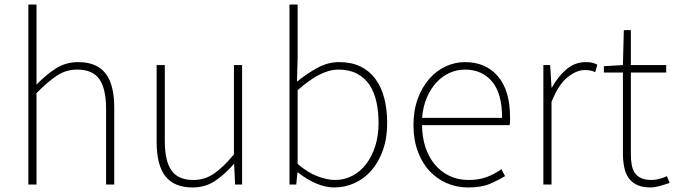

<svg xmlns="http://www.w3.org/2000/svg" viewBox="-20 -814 2985 847"><path d="M105 -794H141V-441Q183 -484 226.5 -512Q270 -540 325 -540Q406 -540 445 -491Q484 -442 484 -339V0H448V-334Q448 -422 418.5 -464.5Q389 -507 321 -507Q272 -507 232 -481Q192 -455 141 -403V0H105Z M707 -527V-192Q707 -104 736.5 -62Q766 -20 833 -20Q882 -20 922.5 -47Q963 -74 1012 -133V-527H1048V0H1017L1013 -90H1011Q971 -44 928 -15.5Q885 13 830 13Q749 13 710 -36Q671 -85 671 -188V-527Z M1257 -794H1293V-560L1290 -454Q1292 -456 1293 -456Q1335 -490 1381 -515Q1427 -540 1476 -540Q1530 -540 1569.5 -521Q1609 -502 1635.5 -466.5Q1662 -431 1675 -381.5Q1688 -332 1688 -271Q1688 -204 1669 -151Q1650 -98 1618 -61.5Q1586 -25 1543.5 -6Q1501 13 1454 13Q1416 13 1374 -5Q1332 -23 1295 -53H1292L1287 0H1257ZM1293 -91Q1338 -52 1381.5 -36Q1425 -20 1457 -20Q1499 -20 1534.5 -38.5Q1570 -57 1595.5 -90.5Q1621 -124 1635.5 -170Q1650 -216 1650 -271Q1650 -321 1640.5 -364.5Q1631 -408 1610 -439.5Q1589 -471 1555 -489Q1521 -507 1473 -507Q1432 -507 1387 -483.5Q1342 -460 1293 -416Z M2045 13Q1995 13 1951 -6Q1907 -25 1874.5 -60Q1842 -95 1823 -146.5Q1804 -198 1804 -262Q1804 -327 1823 -378.5Q1842 -430 1873.5 -466Q1905 -502 1946 -521Q1987 -540 2031 -540Q2123 -540 2176.5 -477.5Q2230 -415 2230 -297Q2230 -289 2230 -280Q2230 -271 2228 -262H1842Q1842 -210 1856.5 -165.5Q1871 -121 1898 -88.5Q1925 -56 1963 -38Q2001 -20 2047 -20Q2092 -20 2127 -33Q2162 -46 2192 -68L2208 -37Q2178 -19 2141 -3Q2104 13 2045 13ZM2195 -294Q2195 -402 2150.5 -454.5Q2106 -507 2031 -507Q1996 -507 1963.5 -492.5Q1931 -478 1905.5 -450.5Q1880 -423 1863 -383.5Q1846 -344 1842 -294Z M2377 -527H2407L2413 -428H2415Q2441 -476 2478.5 -508Q2516 -540 2564 -540Q2578 -540 2589.5 -538Q2601 -536 2615 -529L2606 -496Q2593 -501 2584 -503Q2575 -505 2559 -505Q2524 -505 2484 -473.5Q2444 -442 2413 -364V0H2377Z M2728 -527 2732 -681H2763V-527H2919V-494H2763V-135Q2763 -110 2766.5 -88.5Q2770 -67 2780 -52Q2790 -37 2808 -28.5Q2826 -20 2855 -20Q2870 -20 2889 -25Q2908 -30 2922 -37L2934 -7Q2911 1 2888.5 7Q2866 13 2852 13Q2815 13 2791 2Q2767 -9 2753 -29Q2739 -49 2733.5 -77.5Q2728 -106 2728 -140V-494H2644V-522Z"/></svg>

Font: Kinto Sans Thin
Style: Regular
Weight: 100
Designer: Authors: Ryoko NISHIZUKA  (kana & ideographs); Paul D. Hunt (Latin, Greek & Cyrillic); Wenlong ZHANG  (bopomofo); Sandol
Foundry: Adobe Systems Incorporated, ookami Inc.
Version: Version 0.001